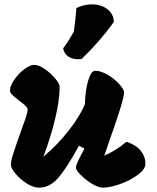

<svg xmlns="http://www.w3.org/2000/svg" viewBox="-20 -862 720 882"><path d="M402 -842Q444 -842 473 -820Q502 -798 503 -761Q439 -672 355 -591Q349 -590 338 -590Q312 -590 293.5 -602.5Q275 -615 270 -640Q287 -662 300.5 -685Q314 -708 319 -716Q327 -768 331 -825Q365 -842 402 -842ZM30 -106Q30 -122 39.5 -152Q49 -182 59.5 -212Q70 -242 73 -250Q86 -285 96.5 -316Q107 -347 107 -358Q107 -366 97.5 -375.5Q88 -385 69 -399Q47 -416 36.5 -426Q26 -436 26 -447Q26 -468 45.5 -496Q65 -524 91.5 -544Q118 -564 137 -564Q158 -564 185.5 -545Q213 -526 233.5 -501.5Q254 -477 254 -464Q254 -402 233 -315Q212 -228 179 -142Q245 -197 297 -264Q349 -331 370 -384Q372 -449 385.5 -493Q399 -537 417 -537Q443 -537 474.5 -518.5Q506 -500 528 -475.5Q550 -451 550 -437Q549 -416 531 -358.5Q513 -301 481 -211Q462 -155 459 -147Q488 -160 511.5 -174.5Q535 -189 561 -211Q605 -196 626.5 -169.5Q648 -143 648 -109Q648 -85 614 -59.5Q580 -34 533 -17Q486 0 453 0Q432 0 403 -17.5Q374 -35 351.5 -57.5Q329 -80 329 -91Q329 -102 336.5 -118Q344 -134 353.5 -152.5Q363 -171 368 -179L343 -193Q288 -92 248.5 -46Q209 0 159 0Q133 0 102.5 -19.5Q72 -39 51 -64.5Q30 -90 30 -106Z"/></svg>

Font: Mogra
Style: Regular
Weight: 400
Designer: Lipi Raval
Foundry: Lipi Raval
Version: Version 1.002;PS 1.002;hotconv 1.0.88;makeotf.lib2.5.647800;